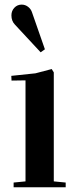

<svg xmlns="http://www.w3.org/2000/svg" viewBox="-20 -792 326 812"><path d="M27.8 -471.2 129.9 -481.9 198.7 -500 207.5 -485.8V-24.9L257.8 -20V0H37.6V-20L87.9 -24.9V-452.1L28.8 -451.2ZM28.3 -727.1Q28.3 -746.1 40.8 -759.3Q53.2 -772.5 71.8 -772.5Q86.9 -772.5 99.1 -762.9Q111.3 -753.4 115.7 -738.8L169.9 -583.5L151.9 -570.8L43 -688Q28.3 -703.1 28.3 -727.1Z"/></svg>

Font: Vidaloka
Style: Regular
Weight: 400
Designer: Cyreal (www.cyreal.org)
Foundry: Cyreal (www.cyreal.org)
Version: Version 1.011